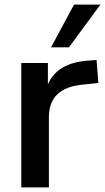

<svg xmlns="http://www.w3.org/2000/svg" viewBox="-20 -812 455 832"><path d="M191.9 0V-304.7C191.9 -388.7 240.7 -436.5 338.4 -445.3L406.2 -452.6L398.4 -552.2L360.8 -549.3C274.9 -543 215.8 -510.7 187.5 -446.8V-539.1H72.3V0ZM278.8 -606.9 415 -792H300.8L201.2 -606.9Z"/></svg>

Font: Winston Medium
Style: Regular
Weight: 500
Designer: Vernon Adams, Kim Jin-seong, David Berlow, Cristiano Sobral
Foundry: The Winston Project Authors
Version: Version 3.004